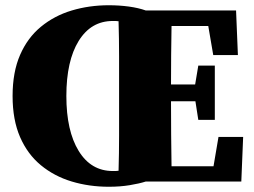

<svg xmlns="http://www.w3.org/2000/svg" viewBox="-20 -692 967 732"><path d="M233 -326Q233 -193 280 -116.5Q327 -40 410 -40Q415 -40 421 -40Q427 -40 432 -41Q434 -107 434 -174.5Q434 -242 434 -310V-342Q434 -409 434 -476.5Q434 -544 432 -611Q427 -612 421 -612Q415 -612 410 -612Q327 -612 280 -536Q233 -460 233 -326ZM736 -235 725 -306H632Q632 -240 632.5 -179Q633 -118 634 -58H794L813 -170H907L900 0H536Q511 8 474.5 14Q438 20 395 20Q320 20 253.5 0Q187 -20 136 -62Q85 -104 56.5 -169.5Q28 -235 28 -326Q28 -417 56.5 -482.5Q85 -548 136 -590Q187 -632 253.5 -652Q320 -672 395 -672Q435 -672 471.5 -667Q508 -662 536 -652H880L887 -482H793L774 -593H634Q633 -538 632.5 -482Q632 -426 632 -370H724L736 -442H799V-235Z"/></svg>

Font: Source Serif 4 Black
Style: Regular
Weight: 900
Designer: Frank Grießhammer
Foundry: Adobe
Version: Version 4.005;hotconv 1.1.0;makeotfexe 2.6.0